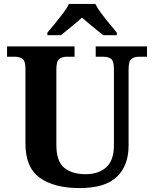

<svg xmlns="http://www.w3.org/2000/svg" viewBox="-20 -951 787 981"><path d="M387 10Q257 10 183.5 -42.5Q110 -95 110 -218V-600Q110 -640 94.5 -650.5Q79 -661 59 -661H16V-714H361V-661H319Q298 -661 283 -650Q268 -639 268 -596V-210Q268 -126 308.5 -93.5Q349 -61 417 -61Q484 -61 523 -96.5Q562 -132 562 -208V-600Q562 -640 547 -650.5Q532 -661 511 -661H469V-714H731V-661H688Q667 -661 652 -650Q637 -639 637 -596V-206Q637 -106 577.5 -48Q518 10 387 10ZM222 -784Q238 -803 259.5 -829Q281 -855 301.5 -882Q322 -909 332 -931H467Q478 -909 498 -882Q518 -855 540 -829Q562 -803 577 -784V-771H508Q494 -782 474 -798Q454 -814 434 -831Q414 -848 399 -861Q377 -841 344.5 -814.5Q312 -788 291 -771H222Z"/></svg>

Font: Noto Serif NP Hmong
Style: Regular
Weight: 400
Designer: Dalton Maag Ltd
Foundry: Dalton Maag Ltd
Version: Version 1.001